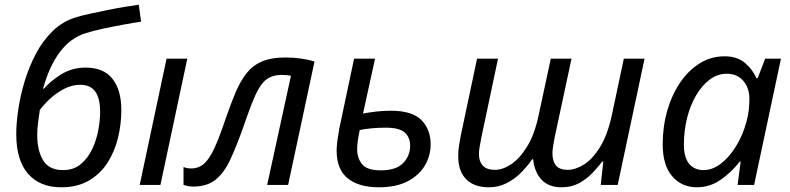

<svg xmlns="http://www.w3.org/2000/svg" viewBox="-20 -785 3353 815"><path d="M240 10Q149 10 99 -47.5Q49 -105 49 -216Q49 -261 57.5 -319.5Q66 -378 84.5 -439.5Q103 -501 132.5 -557Q162 -613 204.5 -654Q247 -695 304 -712Q322 -718 356.5 -725.5Q391 -733 432 -741.5Q473 -750 510 -756Q547 -762 569 -765L579 -693Q551 -689 507 -681Q463 -673 418.5 -663.5Q374 -654 343 -644Q279 -624 234 -564Q189 -504 163 -409L166 -408Q193 -440 239 -469Q285 -498 344 -498Q420 -498 457.5 -450.5Q495 -403 495 -318Q495 -257 480.5 -198.5Q466 -140 435.5 -93Q405 -46 356.5 -18Q308 10 240 10ZM248 -63Q292 -63 322 -87.5Q352 -112 370.5 -150.5Q389 -189 397 -231.5Q405 -274 405 -309Q405 -369 384 -397Q363 -425 321 -425Q284 -425 250.5 -407Q217 -389 191 -364.5Q165 -340 149 -318Q145 -291 141.5 -264Q138 -237 138 -213Q138 -146 163 -104.5Q188 -63 248 -63Z M573 0 687 -536H775L661 0Z M800 7Q787 7 776 4.5Q765 2 759 0V-76Q773 -70 792 -70Q824 -70 847 -91Q870 -112 891 -158Q912 -204 937 -279Q960 -346 981 -395Q1002 -444 1028.5 -476.5Q1055 -509 1094 -525Q1133 -541 1191 -541Q1225 -541 1257 -536.5Q1289 -532 1315 -524L1203 0H1114L1215 -463Q1208 -465 1198 -466Q1188 -467 1177 -467Q1136 -467 1110.5 -447.5Q1085 -428 1064 -381Q1043 -334 1014 -249Q985 -167 958.5 -109.5Q932 -52 895.5 -22.5Q859 7 800 7Z M1588 10Q1503 10 1456 -28Q1409 -66 1409 -145Q1409 -165 1412.5 -190.5Q1416 -216 1420 -238L1483 -536H1572L1521 -303Q1547 -308 1577 -311.5Q1607 -315 1639 -315Q1730 -315 1769 -275Q1808 -235 1808 -173Q1808 -124 1783.5 -82.5Q1759 -41 1710.5 -15.5Q1662 10 1588 10ZM1596 -62Q1662 -62 1691.5 -93Q1721 -124 1721 -166Q1721 -202 1698 -222.5Q1675 -243 1618 -243Q1587 -243 1559 -240.5Q1531 -238 1507 -233Q1501 -205 1498.5 -185.5Q1496 -166 1496 -152Q1496 -114 1517 -88Q1538 -62 1596 -62Z M2055 10Q1993 10 1959 -24Q1925 -58 1925 -122Q1925 -146 1928.5 -167Q1932 -188 1936 -210L2005 -536H2094L2023 -200Q2019 -178 2016 -161.5Q2013 -145 2013 -130Q2013 -100 2029.5 -82Q2046 -64 2081 -64Q2114 -64 2150 -88Q2186 -112 2217.5 -163Q2249 -214 2266 -294L2318 -536H2406L2334 -200Q2325 -155 2325 -134Q2325 -101 2340 -82.5Q2355 -64 2390 -64Q2423 -64 2460 -87.5Q2497 -111 2529 -164Q2561 -217 2579 -305L2628 -536H2716L2602 0H2530L2541 -99H2536Q2518 -75 2493.5 -49.5Q2469 -24 2437 -7Q2405 10 2364 10Q2309 10 2279 -22Q2249 -54 2243 -109H2239Q2219 -80 2192 -52.5Q2165 -25 2130.5 -7.5Q2096 10 2055 10Z M2938 10Q2874 10 2833.5 -36.5Q2793 -83 2793 -173Q2793 -248 2812.5 -315.5Q2832 -383 2867 -434.5Q2902 -486 2950 -516Q2998 -546 3056 -546Q3109 -546 3142 -518Q3175 -490 3191 -453H3196L3228 -536H3295L3181 0H3111L3124 -99H3120Q3086 -55 3040 -22.5Q2994 10 2938 10ZM2967 -63Q3004 -63 3039.5 -90Q3075 -117 3103.5 -163Q3132 -209 3148 -266Q3156 -295 3158.5 -319.5Q3161 -344 3161 -365Q3161 -412 3135 -442Q3109 -472 3065 -472Q3026 -472 2993 -447.5Q2960 -423 2935 -380.5Q2910 -338 2896.5 -284Q2883 -230 2883 -171Q2883 -117 2905 -90Q2927 -63 2967 -63Z"/></svg>

Font: Manna Sans
Style: Italic
Weight: 400
Italic angle: -12°
Designer: Monotype Design Team
Foundry: Monotype Imaging Inc.
Version: Version 2.001.1; ttfautohint (v1.8.2)